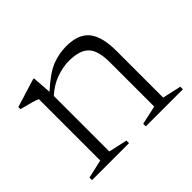

<svg xmlns="http://www.w3.org/2000/svg" viewBox="-105 -589 741 741"><g transform="rotate(-45 266.0 -218.0)"><path d="M319 -14 396 -31V-273Q396 -336.5 371.2 -362.5Q346.5 -388.5 287 -388.5Q255.5 -388.5 219.2 -375.8Q183 -363 151 -334V-31L227.5 -14V0H25.5V-14L101.5 -31V-366Q93.5 -370 75.8 -375.2Q58 -380.5 24 -389V-400.5L139 -436H145L150.5 -357Q204.5 -406 242.2 -421Q280 -436 320.5 -436Q386.5 -436 415.8 -400Q445 -364 445 -284.5V-31L521.5 -14V0H319Z"/></g></svg>

Font: Newsreader Text Light
Style: Regular
Weight: 300
Designer: Hugues Gentile
Foundry: Production Type
Version: Version 1.002